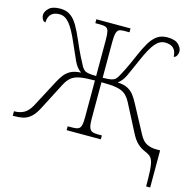

<svg xmlns="http://www.w3.org/2000/svg" viewBox="-129 -852 1212 1194"><g transform="rotate(15 477.5 -255.0)"><path d="M915 210Q915 144 912.5 105.5Q910 67 902.5 47Q895 27 882.5 18Q870 9 851 1Q825 -9 802 -30.5Q779 -52 759 -92L668 -268Q652 -298 632 -314.5Q612 -331 576.5 -337.5Q541 -344 479 -344V-109Q479 -72 485 -54Q491 -36 504.5 -30.5Q518 -25 541 -25H567V0H347V-25H375Q400 -25 413.5 -30.5Q427 -36 432 -54Q437 -72 437 -108V-344Q376 -344 341 -337.5Q306 -331 286 -314.5Q266 -298 250 -268L159 -92Q136 -48 112.5 -29Q89 -10 64 -5Q39 0 11 0H0V-29H5Q36 -29 63 -43Q90 -57 112 -97L204 -271Q218 -298 234.5 -319.5Q251 -341 275.5 -354Q300 -367 341 -369Q311 -390 293 -429.5Q275 -469 247 -533Q211 -617 182.5 -651Q154 -685 119 -685Q48 -685 46 -613Q34 -614 26.5 -627Q19 -640 19 -654Q19 -676 41.5 -698Q64 -720 114 -720Q153 -720 179.5 -701.5Q206 -683 227 -647Q248 -611 271 -557Q294 -503 313 -465.5Q332 -428 344 -406Q351 -396 358.5 -388.5Q366 -381 383.5 -377Q401 -373 437 -373V-605Q437 -642 432.5 -660Q428 -678 415.5 -683.5Q403 -689 381 -689H347V-714H567V-689H531Q511 -689 500 -683.5Q489 -678 484 -659.5Q479 -641 479 -604V-373Q516 -373 533.5 -377Q551 -381 559 -388.5Q567 -396 573 -406Q586 -428 604.5 -465.5Q623 -503 646 -557Q669 -611 690.5 -647Q712 -683 738.5 -701.5Q765 -720 804 -720Q854 -720 876 -698Q898 -676 898 -654Q898 -640 891 -627Q884 -614 872 -613Q870 -685 798 -685Q763 -685 734.5 -651Q706 -617 670 -533Q642 -469 624 -429.5Q606 -390 577 -369Q617 -367 642 -354Q667 -341 683 -319.5Q699 -298 713 -271L806 -97Q827 -56 854.5 -42.5Q882 -29 915 -29H941V210Z"/></g></svg>

Font: Noto Serif ExtraLight
Style: Regular
Weight: 200
Designer: Monotype Design Team
Foundry: Monotype Imaging Inc.
Version: Version 2.015; ttfautohint (v1.8.4.7-5d5b)